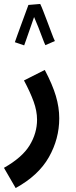

<svg xmlns="http://www.w3.org/2000/svg" viewBox="-56 -719 386 969"><path d="M23 230 -36 128Q56 76 93.5 14.5Q131 -47 131 -115Q131 -159 113.5 -207Q96 -255 65 -313L170 -366Q209 -292 226 -234.5Q243 -177 243 -122Q243 -18 190.5 74.5Q138 167 23 230ZM147 -699Q154 -685 163.5 -660Q173 -635 184 -606.5Q195 -578 204.5 -552Q214 -526 221 -512L173 -491Q168 -501 158.5 -526.5Q149 -552 137.5 -581.5Q126 -611 116 -633Q107 -606 96 -575.5Q85 -545 77 -521Q69 -497 66 -490L19 -506Q22 -515 31 -540Q40 -565 51 -595Q62 -625 72 -652Q82 -679 87 -693V-694Z"/></svg>

Font: Noto Sans Arabic ExtCond SemBd
Style: Regular
Weight: 600
Width: 2
Designer: Monotype Design Team, Nadine Chahine, Nizar Qandah and Khaled Hosny
Foundry: Monotype Imaging Inc.
Version: Version 2.012; ttfautohint (v1.8.4.7-5d5b)